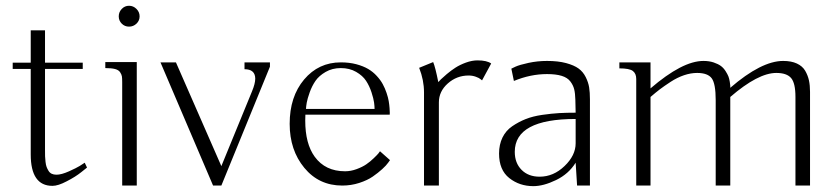

<svg xmlns="http://www.w3.org/2000/svg" viewBox="-20 -634 2856 656"><path d="M133.8 -530.3V-419.9H262.7V-398.4H133.8V-120.1Q133.8 -107.9 134 -100.1Q134.3 -92.3 135.5 -81.3Q136.7 -70.3 139.2 -63.7Q141.6 -57.1 145.8 -50.3Q149.9 -43.5 156.7 -40.3Q163.6 -37.1 172.9 -37.1Q189.9 -37.1 215.6 -48.6Q241.2 -60.1 252.2 -66.9Q263.2 -73.7 269.5 -78.1L277.3 -61.5L257.8 -45.9Q237.8 -29.8 208 -14.6Q178.7 1 159.2 1Q85 1 85 -106.4V-398.4H23.4V-419.9H85V-530.3Z M397.5 0V-353.5Q397.5 -366.7 396.5 -373Q395.5 -379.4 390.4 -387.2Q385.3 -395 373 -398.2Q360.8 -401.4 339.8 -401.4V-421.9H447.3V0ZM396 -553.2Q385.7 -563.5 385.7 -578.1Q385.7 -592.8 396 -603.5Q406.2 -614.3 420.9 -614.3Q435.5 -614.3 446.3 -603.5Q457 -592.8 457 -578.1Q457 -563.5 446.3 -553.2Q435.5 -543 420.9 -543Q406.2 -543 396 -553.2Z M581.1 -420.9 736.3 -66.4 840.8 -321.3Q852.1 -348.1 852.1 -365.7Q851.6 -397.5 815.4 -397.5V-420.9H902.3V-406.2L736.3 0H708L528.3 -420.9Z M1144.5 -420.9Q1173.3 -420.9 1197.3 -414.6Q1221.2 -408.2 1237.8 -398.4Q1254.4 -388.7 1267.3 -374.5Q1280.3 -360.4 1287.8 -346.4Q1295.4 -332.5 1300.8 -316.4Q1306.2 -300.3 1308.1 -288.6Q1310.1 -276.9 1311 -264.6Q1312 -252.4 1311.8 -248.5Q1311.5 -244.6 1311.5 -242.2H1023.4Q1022.9 -231.9 1022.9 -222.2Q1022.9 -143.1 1055.2 -98.6Q1091.3 -48.8 1159.2 -48.8Q1178.7 -48.8 1198.5 -56.2Q1218.3 -63.5 1231.4 -72.5Q1244.6 -81.5 1256.8 -93.3Q1269 -105 1272.7 -109.6Q1276.4 -114.3 1278.3 -117.2L1312.5 -86.9L1306.2 -78.1Q1299.8 -68.8 1285.9 -56.2Q1272 -43.5 1253.7 -30.8Q1235.4 -18.1 1207.5 -9Q1179.7 0 1149.4 0Q1069.8 0 1019.8 -60.5Q969.7 -121.1 969.7 -210.9Q969.7 -303.7 1019 -362.3Q1068.4 -420.9 1144.5 -420.9ZM1025.4 -261.7H1259.8Q1259.8 -270.5 1258.1 -283.7Q1256.3 -296.9 1249.3 -318.6Q1242.2 -340.3 1230.7 -357.9Q1219.2 -375.5 1196.8 -388.4Q1174.3 -401.4 1144.5 -401.4Q1115.2 -401.4 1092.5 -388.2Q1069.8 -375 1057.9 -357.7Q1045.9 -340.3 1038.1 -318.4Q1030.3 -296.4 1028.1 -283.7Q1025.9 -271 1025.4 -261.7Z M1428.7 0V-318.4Q1428.7 -360.4 1412.1 -402.3L1460 -421.9Q1467.3 -404.8 1477.5 -353.5Q1480.5 -356.9 1486.3 -362.8Q1492.2 -368.7 1506.6 -380.9Q1521 -393.1 1536.1 -402.8Q1551.3 -412.6 1572 -420.2Q1592.8 -427.7 1611.3 -427.7Q1643.6 -427.7 1658.2 -417L1627 -359.4L1622.1 -363.3Q1617.2 -367.7 1605.7 -371.8Q1594.2 -376 1581.1 -376Q1540.5 -376 1510 -348.9Q1479.5 -321.8 1479.5 -284.2V0Z M1849.1 -425.8Q1886.7 -425.8 1914.1 -418.5Q1941.4 -411.1 1956.8 -399.9Q1972.2 -388.7 1981.2 -370.6Q1990.2 -352.5 1992.9 -335.4Q1995.6 -318.4 1995.6 -294.9V0H1951.7L1946.8 -78.1Q1922.9 -39.6 1879.9 -18.8Q1836.9 2 1802.2 2Q1754.9 2 1720 -25.6Q1685.1 -53.2 1685.1 -109.4Q1685.1 -140.1 1696.8 -164.1Q1708.5 -188 1730 -202.6Q1751.5 -217.3 1775.9 -227.1Q1800.3 -236.8 1832.5 -241.5Q1864.7 -246.1 1890.4 -247.6Q1916 -249 1946.8 -249Q1946.8 -252.9 1945.8 -293Q1945.3 -314.5 1941.9 -328.6Q1938.5 -342.8 1928.7 -355.7Q1918.9 -368.7 1899.2 -374.8Q1879.4 -380.9 1849.1 -380.9Q1792.5 -380.9 1735.8 -357.4L1727.1 -399.4L1741.2 -406.2Q1755.4 -412.6 1785.9 -419.2Q1816.4 -425.8 1849.1 -425.8ZM1946.8 -144.5Q1946.8 -144.5 1946.8 -227.5Q1738.8 -227.5 1738.8 -115.2Q1738.8 -77.1 1762 -53.7Q1785.2 -30.3 1823.7 -30.3Q1871.1 -30.3 1908.9 -66.7Q1946.8 -103 1946.8 -144.5Z M2475.1 -302.7Q2475.1 -302.7 2475.1 0H2425.3V-292Q2425.3 -347.7 2411.9 -366.2Q2398.4 -384.8 2361.8 -384.8Q2340.3 -384.8 2317.1 -377Q2293.9 -369.1 2271.5 -354.5Q2249 -339.8 2234.6 -328.9Q2220.2 -317.9 2202.6 -302.7V0H2153.8V-364.3Q2153.8 -382.8 2142.1 -391.6Q2130.4 -400.4 2096.2 -400.4V-420.9H2202.6V-332Q2311.5 -425.8 2383.3 -425.8Q2402.8 -425.8 2418.2 -420.7Q2433.6 -415.5 2442.9 -408.7Q2452.1 -401.9 2459 -391.1Q2465.8 -380.4 2468.8 -372.8Q2471.7 -365.2 2473.4 -354.5Q2475.1 -343.8 2475.1 -341.1Q2475.1 -338.4 2475.1 -334Q2581.5 -425.8 2655.8 -425.8Q2683.6 -425.8 2702.6 -417Q2721.7 -408.2 2731 -392.3Q2740.2 -376.5 2743.9 -359.4Q2747.6 -342.3 2747.6 -320.3V0H2697.8V-302.7Q2697.8 -350.1 2682.9 -367.4Q2668 -384.8 2632.3 -384.8Q2570.3 -384.8 2475.1 -302.7Z"/></svg>

Font: Buda Light
Style: Regular
Weight: 300
Version: Version 1.003